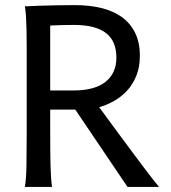

<svg xmlns="http://www.w3.org/2000/svg" viewBox="-20 -738 677 758"><path d="M178.2 -212.4Q178.2 -176.3 178.5 -144Q178.7 -111.8 179.4 -84.5Q180.2 -57.1 181.6 -35.6Q183.1 -14.2 185.5 0H78.1Q83.5 -29.3 84.5 -84.7Q85.4 -140.1 85.4 -212.4V-558.1Q85.4 -592.3 84.7 -621.8Q84 -651.4 82.5 -674.8Q81.1 -698.2 78.1 -712.9Q103.5 -713.9 134.3 -715.3Q160.6 -716.3 196.8 -717Q232.9 -717.8 275.9 -717.8Q333 -717.8 380.1 -706.3Q427.2 -694.8 460.9 -670.7Q494.6 -646.5 513.4 -608.4Q532.2 -570.3 532.2 -517.6Q532.2 -473.1 518.3 -439Q504.4 -404.8 481.7 -380.1Q459 -355.5 430.2 -339.4Q401.4 -323.2 371.6 -314.9Q386.2 -294.9 407.5 -265.9Q428.7 -236.8 452.9 -204.3Q477.1 -171.9 501.7 -138.4Q526.4 -105 547.9 -76.7Q569.3 -48.3 585.4 -27.8Q601.6 -7.3 607.9 0H483.4L277.3 -305.2H178.2ZM178.2 -380.9H271Q354 -380.9 396.7 -415Q439.5 -449.2 439.5 -510.3Q439.5 -541.5 429.9 -565.7Q420.4 -589.8 400.1 -606.2Q379.9 -622.6 347.9 -631.1Q315.9 -639.6 271 -639.6Q245.1 -639.6 221.4 -638.9Q197.8 -638.2 178.2 -637.2Z"/></svg>

Font: Andika Am
Style: Regular
Weight: 400
Designer: Victor Gaultney, Annie Olsen, Julie Remington, Don Collingsworth, Eric Hays, Becca Hirsbrunner
Foundry: SIL International
Version: Version 5.000